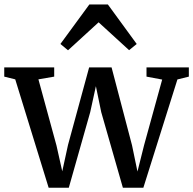

<svg xmlns="http://www.w3.org/2000/svg" viewBox="-26 -856 888 882"><path d="M44 -491.5 -6.5 -504V-546.5H223V-504L150.5 -491.5L233.5 -187.5L260 -69L286.5 -190.5L383.5 -546.5H486.5L580.5 -188.5L605.5 -68L636 -189.5L719 -490.5L647 -504V-546.5H841.5V-504L789 -491L632.5 6.5H538.5L439 -341L414.5 -460L388.5 -341L290 6.5H197.5ZM251.5 -654 384.5 -835.5H469.5L602 -654L567 -625.5L427 -753.5L286.5 -625Z"/></svg>

Font: Merriweather 12pt
Style: Regular
Weight: 400
Designer: Eben Sorkin
Foundry: Eben Sorkin
Version: Version 2.100